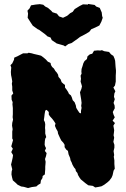

<svg xmlns="http://www.w3.org/2000/svg" viewBox="-20 -935 640 972"><path d="M122 17 101 11 87 9 69 0 61 -8 45 -22 41 -37 38 -52 39 -67 42 -78 36 -102 40 -118 44 -136 46 -150 37 -165 45 -182 37 -194 41 -208 46 -226 42 -234V-253V-269L44 -281L41 -299L42 -313L46 -329L44 -342L45 -357V-377V-388L43 -407L44 -418L39 -430L38 -451L47 -462L42 -477V-496L40 -511L42 -523L39 -541L36 -555L35 -571L37 -593L33 -605L42 -614L51 -633L52 -643L68 -650L87 -660L97 -665H119L125 -668L141 -665L151 -662L177 -656L188 -653L199 -645L212 -634L222 -623L236 -616L238 -606L244 -596L253 -588L260 -576L268 -567L274 -557L276 -546L287 -533L292 -519L302 -510L309 -505V-492L318 -480L325 -469L329 -460L339 -452L344 -441L348 -428L358 -417L364 -401L366 -389L372 -379L382 -364L390 -361V-374L393 -389L391 -399L393 -414L391 -431L387 -455L385 -468L392 -485L395 -498L392 -509L388 -522L390 -536L388 -552L393 -562L392 -573L393 -586L398 -601L402 -615L408 -626L420 -636L423 -650L435 -660L447 -663L456 -678L475 -680L488 -679L496 -681L507 -676L532 -672L542 -660L554 -652L560 -638L563 -627L565 -598L567 -579V-569L566 -552V-535V-522L562 -502L554 -492L564 -473L559 -462L557 -445L561 -433L555 -414L560 -401L561 -387L551 -368L555 -354L561 -341L550 -324L562 -312L554 -299L558 -276L557 -266L555 -250L558 -238L554 -217L559 -202V-187L555 -170L558 -150L556 -142L559 -123V-105L561 -81L555 -71L550 -48L545 -36L534 -21L524 -12L508 0L494 8L480 11L462 14L450 6L427 3L412 -8L400 -18L389 -27L382 -37L375 -49L372 -59L364 -69L362 -79L355 -87L347 -101L343 -112L337 -124L335 -135L327 -154L324 -171L315 -178L307 -190V-202L301 -212L290 -224L284 -236L279 -247L274 -258L272 -270L264 -284L258 -298L261 -310L251 -325L244 -334L233 -346L227 -355V-368L216 -379L209 -375L206 -358L204 -341L202 -327L207 -317L209 -306L208 -287L209 -277V-259L214 -241L209 -233L207 -221L206 -203L208 -195L213 -185L207 -171L216 -160L213 -145L208 -130L211 -116L210 -102L209 -91V-78L208 -66L207 -52L196 -44L195 -34L187 -21L185 -6L173 1L164 9L141 12ZM310 -700 302 -705 267 -715 242 -732 236 -745 220 -751 208 -762 178 -784 171 -787 146 -805 136 -820 120 -845 122 -866 119 -881 130 -893 137 -908 161 -912 182 -914 199 -911 209 -902 223 -895 240 -880 246 -873 268 -866 279 -852 299 -845 320 -855 335 -868 348 -875 358 -889 384 -905 400 -913 425 -912 426 -915 459 -910 467 -902 485 -895 495 -872 497 -854 500 -845 493 -825 483 -806 463 -796 442 -787 432 -774 410 -761 385 -748 372 -738 342 -717 326 -712Z"/></svg>

Font: Winky Rough
Style: Bold
Weight: 700
Designer: Simon Atzbach
Foundry: typofactur
Version: Version 1.206; ttfautohint (v1.8.4.7-5d5b)